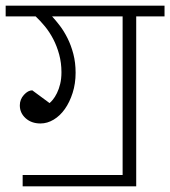

<svg xmlns="http://www.w3.org/2000/svg" viewBox="-30 -650 601 678"><path d="M50 -32H403V-592H154Q167 -578 181.5 -559Q196 -540 208.5 -515Q221 -490 229 -459.5Q237 -429 237 -393Q237 -355 226.5 -322Q216 -289 199 -265Q182 -241 159.5 -227.5Q137 -214 113 -214Q81 -214 60.5 -232.5Q40 -251 40 -278Q40 -299 54.5 -315Q69 -331 84 -331L145 -286Q150 -290 157 -298.5Q164 -307 171 -321Q178 -335 182.5 -353.5Q187 -372 187 -395Q187 -428 179 -457.5Q171 -487 158 -512Q145 -537 128.5 -557Q112 -577 96 -592H-10V-630H551V-592H451V8H50Z"/></svg>

Font: Mukta ExtraLight
Style: Regular
Weight: 275
Designer: Girish Dalvi and Yashodeep Gholap
Foundry: Ek Type
Version: Version 2.538;PS 1.002;hotconv 16.6.51;makeotf.lib2.5.65220;